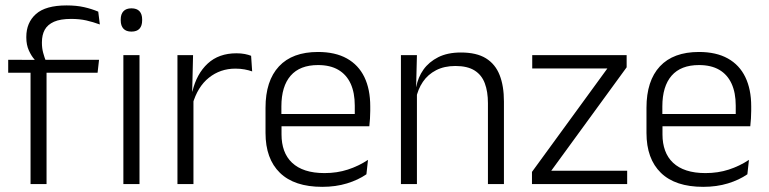

<svg xmlns="http://www.w3.org/2000/svg" viewBox="-20 -696 2906 726"><path d="M232 -675.5Q269 -675.5 297.8 -669Q326.5 -662.5 351.5 -652L357.5 -603.5Q331.5 -613 306 -618.8Q280.5 -624.5 249 -624.5Q208.5 -624.5 184.2 -613.8Q160 -603 149.2 -583.5Q138.5 -564 138.5 -536V-533.5Q138.5 -514 143.2 -496.5Q148 -479 153.5 -465L111 -462.5V-470.5Q99 -483.5 89.2 -505Q79.5 -526.5 79.5 -554V-556.5Q79.5 -610.5 116 -643Q152.5 -675.5 232 -675.5ZM95.5 0V-449.5H156V0ZM11 -421V-470L119 -469.5L143 -470H354.5L349 -421ZM446.5 0V-487.5H507.5V0ZM477 -576.5Q457 -576.5 446.8 -587.5Q436.5 -598.5 436.5 -619V-622.5Q436.5 -642.5 446.8 -653.5Q457 -664.5 477 -664.5Q497.5 -664.5 507.5 -653.5Q517.5 -642.5 517.5 -622.5V-619Q517.5 -598.5 507.5 -587.5Q497.5 -576.5 477 -576.5Z M708 -301.5 692.5 -348 707.5 -350Q723.5 -417 765.5 -455.8Q807.5 -494.5 874 -494.5Q891.5 -494.5 905.5 -491.8Q919.5 -489 929.5 -485L933.5 -426Q921 -430.5 905 -433.5Q889 -436.5 870 -436.5Q813 -436.5 770 -402.2Q727 -368 708 -301.5ZM651 0V-487.5H710L706.5 -341L711.5 -336V0Z M1198.5 10.5Q1093 10.5 1038.5 -42.5Q984 -95.5 984 -193.5V-288.5Q984 -390.5 1034.8 -445Q1085.5 -499.5 1182.5 -499.5Q1247.5 -499.5 1291.5 -475Q1335.5 -450.5 1357.8 -404.5Q1380 -358.5 1380 -294V-276.5Q1380 -262 1379 -247.5Q1378 -233 1376.5 -218.5H1320.5Q1321.5 -240.5 1321.5 -260.2Q1321.5 -280 1321.5 -296.5Q1321.5 -345.5 1305.8 -379.8Q1290 -414 1259.2 -432Q1228.5 -450 1182.5 -450Q1114 -450 1079 -409.8Q1044 -369.5 1044 -293.5V-246L1044.5 -238V-187.5Q1044.5 -154 1054.2 -127Q1064 -100 1084.2 -80.8Q1104.5 -61.5 1135.2 -51.5Q1166 -41.5 1207 -41.5Q1254.5 -41.5 1295.2 -54.8Q1336 -68 1371.5 -91.5L1365.5 -37Q1334.5 -15.5 1292 -2.5Q1249.5 10.5 1198.5 10.5ZM1015.5 -218.5V-265H1363V-218.5Z M1825 0V-306Q1825 -349.5 1813.2 -381Q1801.5 -412.5 1774.5 -429.5Q1747.5 -446.5 1702 -446.5Q1660 -446.5 1629 -430.5Q1598 -414.5 1579 -386.5Q1560 -358.5 1553 -322.5L1540.5 -367.5H1554Q1560.5 -403.5 1581.2 -432.8Q1602 -462 1637.2 -479.8Q1672.5 -497.5 1723 -497.5Q1782 -497.5 1817.5 -475.5Q1853 -453.5 1869.2 -412.2Q1885.5 -371 1885.5 -312V0ZM1496 0V-487.5H1556.5L1553.5 -367L1556.5 -364V0Z M2351.5 -50.5V0H1991.5V-46L2276.5 -437H1992.5V-487.5H2349.5V-441.5L2064.5 -50.5Z M2639 10.5Q2533.5 10.5 2479 -42.5Q2424.5 -95.5 2424.5 -193.5V-288.5Q2424.5 -390.5 2475.2 -445Q2526 -499.5 2623 -499.5Q2688 -499.5 2732 -475Q2776 -450.5 2798.2 -404.5Q2820.5 -358.5 2820.5 -294V-276.5Q2820.5 -262 2819.5 -247.5Q2818.5 -233 2817 -218.5H2761Q2762 -240.5 2762 -260.2Q2762 -280 2762 -296.5Q2762 -345.5 2746.2 -379.8Q2730.5 -414 2699.8 -432Q2669 -450 2623 -450Q2554.5 -450 2519.5 -409.8Q2484.5 -369.5 2484.5 -293.5V-246L2485 -238V-187.5Q2485 -154 2494.8 -127Q2504.5 -100 2524.8 -80.8Q2545 -61.5 2575.8 -51.5Q2606.5 -41.5 2647.5 -41.5Q2695 -41.5 2735.8 -54.8Q2776.5 -68 2812 -91.5L2806 -37Q2775 -15.5 2732.5 -2.5Q2690 10.5 2639 10.5ZM2456 -218.5V-265H2803.5V-218.5Z"/></svg>

Font: Anek Telugu Light
Style: Regular
Weight: 300
Version: Version 1.003